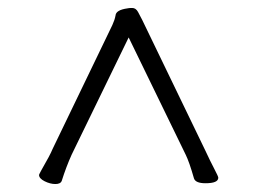

<svg xmlns="http://www.w3.org/2000/svg" viewBox="-20 -735 640 482"><path d="M119 -273Q106 -273 92 -280Q78 -287 78 -296Q78 -297 84 -308Q106 -346 112 -361L262 -672Q268 -685 270 -696Q271 -710 300 -714Q303 -715 312 -715Q321 -715 326.5 -705Q332 -695 337 -685L495 -358Q508 -330 518 -311Q528 -292 528 -289Q528 -275 496 -275Q471 -275 467 -287Q455 -329 446 -347L303 -641L160 -347Q146 -316 135 -281Q132 -273 119 -273Z"/></svg>

Font: LXGW WenKai TC Light
Style: Regular
Weight: 300
Designer: LXGW / Fontworks Inc.
Foundry: LXGW / Fontworks Inc.
Version: Version 1.330